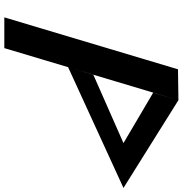

<svg xmlns="http://www.w3.org/2000/svg" viewBox="2 -870 867 912"><g transform="rotate(90 436.0 -413.5)"><path d="M298.6 -303 455.3 -827 308.7 -825 62 0H208ZM298.6 -303 872.3 -566 455.3 -827 419.9 -707 659.2 -566 334.9 -423Z"/></g></svg>

Font: Hussar
Style: BdSuprExtOblThree
Weight: 700
Foundry: Cannot Into Space Fonts
Version: Version 2.00